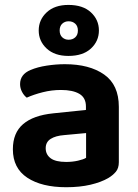

<svg xmlns="http://www.w3.org/2000/svg" viewBox="-20 -757 569 792"><path d="M253.2 15.3Q151.9 15.3 92.5 -24Q33.1 -63.3 33.1 -141.2Q33.1 -208.9 75.3 -245Q117.5 -281.2 199.7 -289.5L334.5 -303.5V-317.6Q334.5 -353.8 307.5 -369.8Q280.4 -385.9 231.4 -385.9Q193 -385.9 156.2 -376.5Q119.4 -367.2 90.4 -354.2Q79.1 -362.5 70.9 -377.9Q62.8 -393.4 62.8 -410Q62.8 -450.5 106.3 -468.4Q134.6 -480.5 172.7 -486.3Q210.9 -492.2 247.6 -492.2Q349.1 -492.2 409.7 -449.5Q470.2 -406.9 470.2 -316.3V-87.9Q470.2 -63.2 457.8 -48.4Q445.3 -33.6 426.3 -22.3Q397.1 -5.4 353.1 5Q309.1 15.3 253.2 15.3ZM253.2 -89Q278.7 -89 301.6 -94.2Q324.5 -99.4 335.1 -106V-208.1L245.5 -199.8Q209.3 -197.1 188.9 -184Q168.5 -171 168.5 -145.5Q168.5 -119.7 188.8 -104.3Q209.1 -89 253.2 -89ZM139.7 -631.3Q139.7 -675.4 172.5 -706Q205.3 -736.7 262.2 -736.7Q322.1 -736.7 355.1 -706Q388 -675.4 388 -631.3Q388 -587.3 355.1 -556.8Q322.1 -526.3 262.2 -526.3Q205.3 -526.3 172.5 -556.8Q139.7 -587.3 139.7 -631.3ZM226.1 -631.3Q226.1 -613.1 236.8 -603.1Q247.5 -593.1 262.9 -593.1Q279.6 -593.1 290.4 -603Q301.3 -612.9 301.3 -631Q301.3 -649.2 290.4 -659.2Q279.6 -669.2 262.9 -669.2Q247.5 -669.2 236.8 -659.3Q226.1 -649.4 226.1 -631.3Z"/></svg>

Font: Baloo Tammudu 2
Style: Regular
Weight: 400
Designer: Maithili Shingre, Omkar Shende and Ek Type
Foundry: Ek Type
Version: Version 1.700